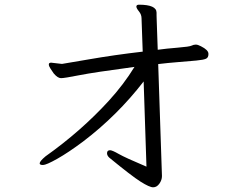

<svg xmlns="http://www.w3.org/2000/svg" viewBox="-20 -749 1040 818"><path d="M572 -729Q647 -729 647 -695V-683Q647 -680 647.5 -666Q648 -652 652 -537Q688 -542 737.5 -546Q787 -550 796 -554.5Q805 -559 814 -559Q823 -559 836 -552Q868 -536 868 -520V-518Q868 -504 858 -499Q848 -494 816 -491Q784 -488 739.5 -484.5Q695 -481 654 -476L670 1Q670 18 659 33.5Q648 49 632.5 49Q617 49 579 25Q541 1 446 -77Q436 -86 436 -96Q436 -109 449 -109Q458 -109 486 -93Q514 -77 604 -39L592 -402Q480 -257 334 -146Q271 -99 224 -72.5Q177 -46 163 -46Q149 -46 149 -53Q149 -62 174 -83Q325 -190 443 -319Q507 -389 553 -464Q381 -441 317.5 -428.5Q254 -416 240 -416Q226 -416 209 -436Q203 -445 195.5 -456Q188 -467 188 -474.5Q188 -482 198 -482L241 -477H246Q249 -477 358 -496Q467 -515 588 -529L583 -671Q583 -687 572 -700.5Q561 -714 561 -721V-722Q562 -729 572 -729Z"/></svg>

Font: ToneOZ-Pinyin-WenKai-Regular
Style: Regular
Weight: 400
Designer: Fontworks Inc.
Foundry: ToneOZ
Version: Version 0.240331